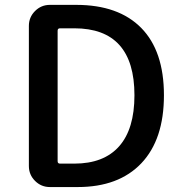

<svg xmlns="http://www.w3.org/2000/svg" viewBox="-20 -756 738 776"><path d="M181.6 0Q146.5 0 121.6 -24.9Q96.7 -49.8 96.7 -85V-651.4Q96.7 -686.5 121.6 -711.4Q146.5 -736.3 181.6 -736.3H288.1Q459 -736.3 550.8 -643.1Q642.6 -549.8 642.6 -371.1Q642.6 -192.4 551.3 -96.2Q460 0 293.9 0ZM212.9 -104.5Q212.9 -94.7 222.7 -94.7H280.3Q399.4 -94.7 461.4 -164.6Q523.4 -234.4 523.4 -371.1Q523.4 -641.6 280.3 -641.6H222.7Q212.9 -641.6 212.9 -631.8Z"/></svg>

Font: Gen Jyuu GothicX Medium
Style: Regular
Weight: 500
Designer: Ryoko NISHIZUKA (kana &amp; ideographs); Paul D. Hunt (Latin, Greek &amp; Cyrillic); Wenlong ZHANG (bopomofo); Sandoll C
Version: Version 1.058.20140828